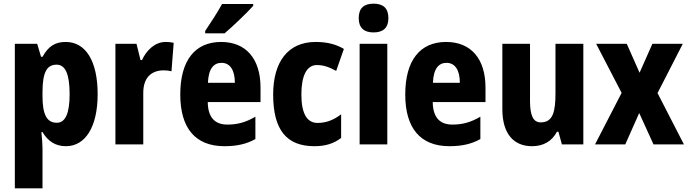

<svg xmlns="http://www.w3.org/2000/svg" viewBox="-20 -788 3757 1048"><path d="M339 -559C282 -559 245 -537 212 -478H204L183 -549H61V240H212V24C212 2 210 -27 206 -67H212C241 -18 282 10 340 10C445 10 513 -94 513 -274C513 -456 447 -559 339 -559ZM289 -435C337 -435 360 -383 360 -274C360 -169 337 -118 290 -118C234 -118 212 -165 212 -264V-289C213 -391 234 -435 289 -435Z M884 -559C824 -559 778 -511 755 -460H747L725 -549H610V0H762V-278C761 -363 805 -404 874 -404C889 -404 906 -402 916 -399L928 -554C912 -558 897 -559 884 -559Z M1362 -756V-766H1192C1168 -722 1133 -668 1100 -619V-606H1206C1255 -648 1330 -720 1362 -756ZM1187 -559C1045 -559 964 -459 964 -272C964 -89 1046 10 1205 10C1273 10 1326 -2 1374 -29V-151C1321 -120 1276 -108 1221 -108C1151 -108 1115 -149 1114 -231H1402V-310C1402 -467 1323 -559 1187 -559ZM1189 -445C1236 -445 1262 -405 1262 -336H1115C1118 -415 1148 -445 1189 -445Z M1696 10C1756 10 1801 -4 1842 -35V-164C1801 -133 1761 -117 1713 -117C1656 -117 1625 -168 1625 -272C1625 -377 1655 -433 1710 -433C1745 -433 1777 -422 1815 -401L1857 -521C1816 -545 1769 -559 1703 -559C1549 -559 1471 -447 1471 -272C1471 -78 1545 10 1696 10Z M2019 -768C1967 -768 1938 -744 1938 -689C1938 -635 1968 -611 2019 -611C2070 -611 2100 -635 2100 -689C2100 -743 2072 -768 2019 -768ZM2094 -549H1943V0H2094Z M2415 -559C2273 -559 2192 -459 2192 -272C2192 -89 2274 10 2433 10C2501 10 2554 -2 2602 -29V-151C2549 -120 2504 -108 2449 -108C2379 -108 2343 -149 2342 -231H2630V-310C2630 -467 2551 -559 2415 -559ZM2417 -445C2464 -445 2490 -405 2490 -336H2343C2346 -415 2376 -445 2417 -445Z M3164 -549H3012V-281C3012 -179 2999 -120 2931 -120C2890 -120 2873 -159 2873 -237V-549H2722V-192C2722 -60 2782 10 2884 10C2945 10 2992 -16 3020 -69H3028L3047 0H3164Z M3373 -281 3228 0H3393L3469 -171L3547 0H3713L3569 -280L3707 -549H3541L3471 -391L3401 -549H3234Z"/></svg>

Font: Noto Sans Malayalam Condensed ExtraBold
Style: Regular
Weight: 800
Width: 3
Designer: Jelle Bosma - Monotype Design Team
Foundry: Monotype Imaging Inc.
Version: Version 2.104